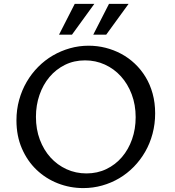

<svg xmlns="http://www.w3.org/2000/svg" viewBox="-20 -961 902 991"><path d="M426.3 -65.9Q482.4 -65.9 529.1 -88.4Q575.7 -110.8 609.4 -150.1Q643.1 -189.5 661.6 -242.2Q680.2 -294.9 680.2 -356Q680.2 -419.9 659.9 -473.9Q639.6 -527.8 604.2 -566.9Q568.8 -606 521.2 -627.7Q473.6 -649.4 418.9 -649.4Q361.8 -649.4 315.2 -626.2Q268.6 -603 235.4 -563.5Q202.1 -523.9 183.8 -470.9Q165.5 -418 165.5 -357.9Q165.5 -293.9 185.5 -240.5Q205.6 -187 240.7 -148.2Q275.9 -109.4 323.5 -87.6Q371.1 -65.9 426.3 -65.9ZM409.7 9.8Q341.3 9.8 278.8 -14.6Q216.3 -39.1 168.7 -84.5Q121.1 -129.9 93 -194.6Q64.9 -259.3 64.9 -339.8Q64.9 -395.5 78.9 -445.6Q92.8 -495.6 117.7 -538.3Q142.6 -581.1 177 -615.7Q211.4 -650.4 252.9 -674.6Q294.4 -698.7 341.1 -711.9Q387.7 -725.1 437.5 -725.1Q481.9 -725.1 524.7 -714.4Q567.4 -703.6 605.7 -683.1Q644 -662.6 676 -632.3Q708 -602.1 731.4 -563.5Q754.9 -524.9 767.8 -477.8Q780.8 -430.7 780.8 -376Q780.8 -320.8 767.3 -270.5Q753.9 -220.2 729.2 -177.5Q704.6 -134.8 670.7 -100.1Q636.7 -65.4 595.5 -41Q554.2 -16.6 507.1 -3.4Q460 9.8 409.7 9.8ZM284.7 -782.2 365.7 -940.9H466.8L351.6 -782.2ZM461.4 -782.2 542.5 -940.9H643.6L528.3 -782.2Z"/></svg>

Font: Proza Libre
Style: Regular
Weight: 400
Designer: Jasper de Waard
Foundry: Jasper de Waard
Version: Version 1.000; ttfautohint (v1.4.1.8-43bc)